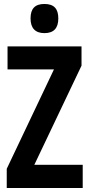

<svg xmlns="http://www.w3.org/2000/svg" viewBox="-20 -948 451 968"><path d="M204 -928C156 -928 134 -904 134 -855C134 -806 158 -781 204 -781C251 -781 274 -806 274 -855C274 -903 253 -928 204 -928ZM397 0V-117H153L391 -617V-714H18V-598H252L14 -97V0Z"/></svg>

Font: Noto Sans Malayalam ExtraCondensed
Style: Bold
Weight: 700
Width: 2
Designer: Jelle Bosma - Monotype Design Team
Foundry: Monotype Imaging Inc.
Version: Version 2.104